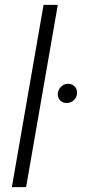

<svg xmlns="http://www.w3.org/2000/svg" viewBox="-20 -770 370 790"><path d="M87.4 0H28.8L159.2 -750H217.8ZM217.8 -385.3Q219.2 -401.4 231 -413.1Q242.7 -424.8 259.3 -425.3Q276.4 -425.8 287.4 -414.1Q298.3 -402.3 296.9 -385.3Q295.9 -368.7 283.7 -357.7Q271.5 -346.7 255.4 -346.2Q238.3 -345.7 227.5 -356.9Q216.8 -368.2 217.8 -385.3Z"/></svg>

Font: RobotoInd Light
Style: Italic
Weight: 300
Italic angle: -12°
Designer: Google
Version: Version 2.001151; 2014